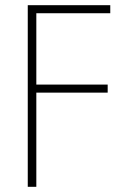

<svg xmlns="http://www.w3.org/2000/svg" viewBox="-20 -720 505 740"><path d="M103 -669H405V-700H103ZM103 -363H395V-394H103ZM87 -700V0H120V-700Z"/></svg>

Font: Jost ExtraLight
Style: Regular
Weight: 250
Version: Version 3.710